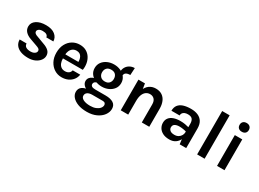

<svg xmlns="http://www.w3.org/2000/svg" viewBox="-35 -1545 3550 2629"><g transform="rotate(30 1740.0 -230.5)"><path d="M274 14Q204 14 153.8 -5.2Q103.5 -24.5 76.5 -60.8Q49.5 -97 49 -148H158Q159.5 -112 186.5 -95.5Q213.5 -79 260 -79Q285.5 -79 305.2 -86.8Q325 -94.5 336 -107.5Q347 -120.5 347 -136Q347 -156.5 332 -168.2Q317 -180 285 -190L179 -228Q122 -248.5 91.5 -282Q61 -315.5 61 -362Q61 -423.5 116.8 -461.2Q172.5 -499 266 -499Q359 -499 409.8 -458.2Q460.5 -417.5 462 -355H351Q349 -379 328.2 -393Q307.5 -407 266 -407Q228.5 -407 207.2 -391.8Q186 -376.5 186 -356Q186 -321.5 245 -304L360 -261Q416 -242 447 -212Q478 -182 478 -136Q478 -97.5 452.2 -63.2Q426.5 -29 380.5 -7.5Q334.5 14 274 14Z M801.5 14Q739.5 14 688 -18Q636.5 -50 605.5 -108Q574.5 -166 574.5 -243Q574.5 -323 605.2 -380.5Q636 -438 687.5 -468.5Q739 -499 801.5 -499Q859.5 -499 901.8 -475.8Q944 -452.5 970 -412.8Q996 -373 1005 -323Q1014 -273 1005.5 -220H668.5V-284H922L899 -269Q900.5 -292.5 896.8 -316.5Q893 -340.5 882.5 -360.5Q872 -380.5 852.8 -392.8Q833.5 -405 803.5 -405Q767.5 -405 742.5 -387Q717.5 -369 704.5 -338Q691.5 -307 691.5 -268V-221Q691.5 -180 703.8 -148.5Q716 -117 740.5 -99Q765 -81 801.5 -81Q836 -81 859.5 -97Q883 -113 889.5 -145H1008.5Q1001 -98 973.2 -62.2Q945.5 -26.5 901.8 -6.2Q858 14 801.5 14Z M1337.5 251Q1254 251 1194.8 228Q1135.5 205 1104 167.8Q1072.5 130.5 1072.5 87Q1072.5 35 1110 7Q1147.5 -21 1204.5 -21L1290.5 11Q1242 11 1215.2 29.5Q1188.5 48 1188.5 81Q1188.5 115.5 1228.2 136.2Q1268 157 1337.5 157Q1388 157 1425 142Q1462 127 1482.2 102.8Q1502.5 78.5 1502.5 52Q1502.5 34 1490.5 22.5Q1478.5 11 1453.5 11H1290.5Q1241.5 11 1201.2 -4.8Q1161 -20.5 1137.2 -47.5Q1113.5 -74.5 1113.5 -107Q1113.5 -137.5 1130.5 -159.8Q1147.5 -182 1176.8 -194Q1206 -206 1242.5 -206L1272.5 -167Q1258 -167 1244.8 -161.2Q1231.5 -155.5 1223 -144.5Q1214.5 -133.5 1214.5 -117Q1214.5 -97 1231.5 -84.5Q1248.5 -72 1290.5 -72H1453.5Q1531 -72 1575.2 -43.8Q1619.5 -15.5 1619.5 44Q1619.5 96.5 1585 144Q1550.5 191.5 1487.2 221.2Q1424 251 1337.5 251ZM1343.5 -150Q1286 -150 1238.5 -171.8Q1191 -193.5 1162.2 -232.5Q1133.5 -271.5 1133.5 -324Q1133.5 -377.5 1162.2 -416.8Q1191 -456 1238.5 -477.5Q1286 -499 1343.5 -499Q1399.5 -499 1447 -477.5Q1494.5 -456 1523.5 -416.8Q1552.5 -377.5 1552.5 -324Q1552.5 -271.5 1523.5 -232.5Q1494.5 -193.5 1447 -171.8Q1399.5 -150 1343.5 -150ZM1344.5 -232Q1390.5 -232 1413.5 -258.5Q1436.5 -285 1436.5 -324Q1436.5 -366 1413.2 -391.5Q1390 -417 1343.5 -417Q1298.5 -417 1274.5 -391.5Q1250.5 -366 1250.5 -324Q1250.5 -285 1274.8 -258.5Q1299 -232 1344.5 -232ZM1515.5 -421 1461.5 -452Q1461.5 -495.5 1481.8 -528.2Q1502 -561 1535.8 -579Q1569.5 -597 1610.5 -597L1604.5 -484Q1561 -484 1538.2 -468.8Q1515.5 -453.5 1515.5 -421Z M2065.5 0V-284Q2065.5 -338 2039.5 -365.5Q2013.5 -393 1971.5 -393Q1936 -393 1908.8 -373.2Q1881.5 -353.5 1866 -314.5Q1850.5 -275.5 1850.5 -217H1811.5Q1811.5 -311.5 1835 -374.2Q1858.5 -437 1901.5 -468Q1944.5 -499 2002.5 -499Q2062.5 -499 2102.8 -472Q2143 -445 2163.2 -396.8Q2183.5 -348.5 2183.5 -284V0ZM1732.5 0V-485H1835.5L1850.5 -389V0Z M2664.5 0 2649.5 -118V-313Q2649.5 -364 2628.8 -388.5Q2608 -413 2558.5 -413Q2530 -413 2509.2 -404.8Q2488.5 -396.5 2477 -380.5Q2465.5 -364.5 2465.5 -342H2336.5Q2336.5 -397 2363 -431.8Q2389.5 -466.5 2439.2 -482.8Q2489 -499 2558.5 -499Q2621.5 -499 2668.5 -478.8Q2715.5 -458.5 2741.5 -416.5Q2767.5 -374.5 2767.5 -309V0ZM2505.5 14Q2443 14 2401.2 -7.8Q2359.5 -29.5 2338.5 -65Q2317.5 -100.5 2317.5 -142Q2317.5 -188 2341.8 -219.2Q2366 -250.5 2410.5 -266.2Q2455 -282 2515.5 -282Q2555 -282 2590.2 -276Q2625.5 -270 2660.5 -260V-191Q2633 -200 2600.5 -205Q2568 -210 2539.5 -210Q2497.5 -210 2470.5 -194.2Q2443.5 -178.5 2443.5 -142Q2443.5 -115 2465.5 -95.5Q2487.5 -76 2535.5 -76Q2572 -76 2597.5 -92Q2623 -108 2636.2 -132Q2649.5 -156 2649.5 -180H2677.5Q2677.5 -127.5 2658.2 -83.2Q2639 -39 2600.8 -12.5Q2562.5 14 2505.5 14Z M2940.5 0V-686H3058.5V0Z M3314 -574Q3279.5 -574 3260.2 -592.2Q3241 -610.5 3241 -643Q3241 -674 3260.2 -693Q3279.5 -712 3314 -712Q3348 -712 3367.5 -693Q3387 -674 3387 -643Q3387 -610.5 3367.5 -592.2Q3348 -574 3314 -574ZM3255 0V-487H3373V0Z"/></g></svg>

Font: Karla ExtraLight
Style: Bold
Weight: 700
Version: Version 2.001